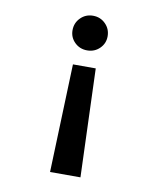

<svg xmlns="http://www.w3.org/2000/svg" viewBox="-81 -778 731 846"><g transform="rotate(10 285.0 -355.5)"><path d="M346 -632.5Q346 -600.5 323.2 -578.2Q300.5 -556 267.5 -556Q234.5 -556 211.8 -578.2Q189 -600.5 189 -632.5Q189 -665.5 211.8 -688.2Q234.5 -711 267.5 -711Q300.5 -711 323.2 -688.2Q346 -665.5 346 -632.5ZM319 -484.5 336 0H200L217 -484.5Z"/></g></svg>

Font: League Mono Narrow SemiBold
Style: Regular
Weight: 600
Width: 3
Designer: Tyler Finck
Foundry: The League of Moveable Type / Tyler Finck
Version: Version 2.210